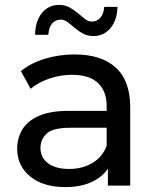

<svg xmlns="http://www.w3.org/2000/svg" viewBox="-20 -757 638 783"><path d="M420 0V-69Q396 -34 352 -14Q308 6 246 6Q156 6 103 -37.5Q50 -81 50 -150Q50 -193 70.5 -228Q91 -263 137.5 -284Q184 -305 263 -305H415V-324Q415 -385 379.5 -418.5Q344 -452 273 -452Q226 -452 181 -436.5Q136 -421 105 -395L65 -467Q106 -500 163.5 -517.5Q221 -535 284 -535Q393 -535 452 -481.5Q511 -428 511 -320V0ZM415 -162V-236H267Q195 -236 170 -212Q145 -188 145 -154Q145 -114 176 -91Q207 -68 262 -68Q316 -68 356.5 -92Q397 -116 415 -162ZM361 -610Q337 -610 318.5 -620Q300 -630 284.5 -643.5Q269 -657 255.5 -667Q242 -677 228 -677Q206 -677 192.5 -661Q179 -645 177 -615H123Q124 -671 151 -704Q178 -737 221 -737Q245 -737 264 -726.5Q283 -716 298 -703Q313 -690 326.5 -679.5Q340 -669 354 -669Q376 -669 389.5 -685Q403 -701 405 -729H459Q458 -676 431 -643Q404 -610 361 -610Z"/></svg>

Font: Montserrat Medium
Style: Regular
Weight: 500
Designer: Julieta Ulanovsky
Foundry: Julieta Ulanovsky
Version: Version 9.000; ttfautohint (v1.8.4.7-5d5b)